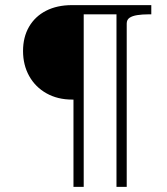

<svg xmlns="http://www.w3.org/2000/svg" viewBox="-20 -730 654 750"><path d="M307 0V-710H261Q203 -710 160 -688Q117 -666 93.5 -625.5Q70 -585 70 -531Q70 -476 94 -433Q118 -390 161.5 -365.5Q205 -341 262 -341H267V0ZM474 -710H283V-674H474ZM475 0V-638Q475 -653 486 -660.5Q497 -668 516.5 -671Q536 -674 560 -674H571V-710H435V0Z"/></svg>

Font: Roboto Serif 20pt Thin
Style: Regular
Weight: 250
Version: Version 1.008